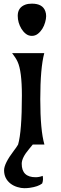

<svg xmlns="http://www.w3.org/2000/svg" viewBox="-20 -780 331 1036"><path d="M172.4 176.3Q191.4 176.3 210.4 168.9Q214.8 191.4 207.5 210Q186 227.1 140.6 233.4Q127 235.4 110.4 235.4Q93.8 235.4 73.5 229.2Q53.2 223.1 37.1 210.9Q2 183.6 2 138.7Q2 102.5 54.7 33.2Q67.9 16.6 77.6 0Q98.1 -70.3 98.1 -265.1Q98.1 -397.5 74.7 -447.3Q68.8 -460 61.5 -470.7L45.4 -493.2H218.8Q197.3 -412.6 197.3 -244.9Q197.3 -77.1 219.7 0H156.7L136.7 24.4Q97.2 70.8 97.2 103.5Q97.2 176.3 172.4 176.3ZM95.7 -624.5Q75.7 -657.7 75.7 -694.8Q75.7 -739.7 116.7 -754.9Q131.3 -760.3 152.3 -760.3Q210.4 -760.3 224.6 -719.2Q229 -707.5 229 -693.1Q229 -678.7 223.6 -659.7Q218.3 -640.6 208.3 -624.5Q198.2 -608.4 184.1 -597.4Q169.9 -586.4 151.9 -586.4Q133.8 -586.4 119.6 -597.4Q105.5 -608.4 95.7 -624.5Z"/></svg>

Font: Amarante
Style: Regular
Weight: 400
Designer: Karolina Lach
Foundry: Sorkin Type Co.
Version: Version 1.001